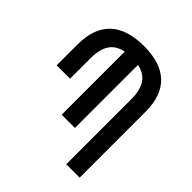

<svg xmlns="http://www.w3.org/2000/svg" viewBox="-194 -863 1003 1003"><g transform="rotate(45 307.0 -362.0)"><path d="M250 -166H348V-632C415 -618 450 -573 450 -480V0H549V-487C549 -649 460 -724 301 -724C146 -724 49 -654 49 -484V-330H148V-480C148 -576 184 -619 250 -632Z"/></g></svg>

Font: Noto Sans Armenian ExtraCondensed Medium
Style: Regular
Weight: 500
Width: 2
Designer: Monotype Design Team
Foundry: Monotype Imaging Inc.
Version: Version 2.008